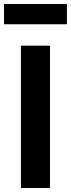

<svg xmlns="http://www.w3.org/2000/svg" viewBox="-41 -934 352 954"><path d="M63 -707H207.5V0H63ZM291.5 -813.5H-21V-914.1H291.5Z"/></svg>

Font: Wanted Sans Variable
Style: Regular
Weight: 400
Designer: Original Design by Kil Hyung-jin and Kang Hanbin, Wanted Lab, Inc; Hangeul from Source Han Sans by Jang Soo-young and Ka
Foundry: Wanted Lab, Inc.
Version: Version 1.003;Glyphs 3.2 (3227)